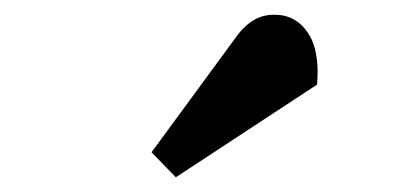

<svg xmlns="http://www.w3.org/2000/svg" viewBox="-20 -820 541 261"><path d="M299 -767Q310 -783 323 -791.5Q336 -800 353 -800Q382 -800 398.5 -775.5Q415 -751 411 -705L219 -579L186 -613Z"/></svg>

Font: Literata
Style: Bold Italic
Weight: 700
Italic angle: -2°
Designer: Latin by Veronika Burian and Jose Scaglione. Greek by Irene Vlachou. Cyrillic by Vera Evstafieva
Foundry: TypeTogether
Version: Version 3.103;gftools[0.9.29]